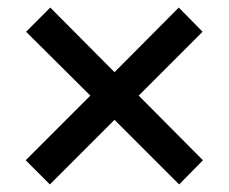

<svg xmlns="http://www.w3.org/2000/svg" viewBox="-20 -634 605 508"><path d="M283 -443 453 -614 516 -550 347 -381 517 -210 454 -146 283 -317 112 -146 48 -210 219 -381 49 -550 113 -614Z"/></svg>

Font: Montserrat_am3
Style: Regular
Weight: 400
Designer: Julieta Ulanovsky
Foundry: Julieta Ulanovsky, Armenina letters added by Vahan Hovhannisyan
Version: Version 2.001